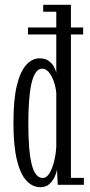

<svg xmlns="http://www.w3.org/2000/svg" viewBox="-20 -770 376 800"><path d="M96.5 -626.5V-655.5H326.5V-626.5ZM148.5 10Q116 10 90.8 -16.5Q65.5 -43 50.8 -102Q36 -161 36 -259Q36 -356 50.5 -414.8Q65 -473.5 89.8 -500.2Q114.5 -527 144.5 -527Q168.5 -527 183 -516.2Q197.5 -505.5 205 -491.5Q212.5 -477.5 214.5 -466.5V-721H160V-750H275.5V-29H329.5V0H220.5L217.5 -64.5Q216 -51 208 -33.5Q200 -16 185.5 -3Q171 10 148.5 10ZM158 -28.5Q174.5 -28.5 186.5 -48.8Q198.5 -69 205.8 -99.2Q213 -129.5 214.5 -159V-382.5Q212.5 -407 204.2 -430.5Q196 -454 183.5 -469Q171 -484 156 -484Q139 -484 127.8 -466.2Q116.5 -448.5 110 -417Q103.5 -385.5 100.8 -344.5Q98 -303.5 98 -257Q98 -202 101.2 -159.5Q104.5 -117 111.5 -87.8Q118.5 -58.5 130 -43.5Q141.5 -28.5 158 -28.5Z"/></svg>

Font: Imbue 24pt Light
Style: Regular
Weight: 300
Designer: Tyler Finck
Foundry: Etcetera Type Company
Version: Version 1.102